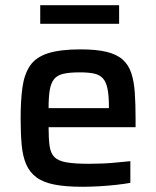

<svg xmlns="http://www.w3.org/2000/svg" viewBox="-20 -707 598 735"><path d="M296 8Q231 8 188 -0.5Q145 -9 119 -28.5Q93 -48 80 -78.5Q67 -109 63 -152.5Q59 -196 59 -254Q59 -323 66 -373Q73 -423 95 -455.5Q117 -488 163.5 -503Q210 -518 288 -518Q349 -518 388 -508.5Q427 -499 449.5 -479Q472 -459 482.5 -427.5Q493 -396 496 -352.5Q499 -309 499 -254V-220H166Q166 -175 170 -147.5Q174 -120 188.5 -105.5Q203 -91 234.5 -85.5Q266 -80 320 -80Q343 -80 370.5 -81Q398 -82 427 -85Q456 -88 479 -90V-7Q457 -3 426 0.5Q395 4 361 6Q327 8 296 8ZM397 -277V-296Q397 -341 391.5 -367.5Q386 -394 373.5 -407.5Q361 -421 339.5 -425.5Q318 -430 286 -430Q246 -430 222.5 -424.5Q199 -419 187 -404Q175 -389 170.5 -362.5Q166 -336 166 -293H415ZM134 -616V-687H436V-616Z"/></svg>

Font: Saira Thin Medium
Style: Regular
Weight: 500
Version: Version 1.101